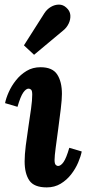

<svg xmlns="http://www.w3.org/2000/svg" viewBox="-20 -803 384 834"><path d="M156 -511Q208 -511 228.5 -479.5Q249 -448 249 -395Q249 -371 244 -330Q239 -289 233 -244Q227 -199 222 -162Q217 -125 217 -108Q217 -92 222 -87Q227 -82 232 -82Q244 -82 256 -99Q268 -116 281 -161L335 -145Q331 -124 319.5 -97Q308 -70 289 -45.5Q270 -21 243.5 -5Q217 11 183 11Q128 11 107.5 -19Q87 -49 87 -102Q87 -131 92 -171Q97 -211 103.5 -253Q110 -295 115 -331.5Q120 -368 120 -392Q120 -409 115 -413.5Q110 -418 104 -418Q93 -418 81 -401Q69 -384 56 -339L2 -355Q6 -376 18 -403Q30 -430 49.5 -454.5Q69 -479 95.5 -495Q122 -511 156 -511ZM128 -565 84 -606 173 -746Q184 -763 201 -773Q218 -783 236 -783Q254 -783 268 -770Q284 -756 285.5 -737.5Q287 -719 278.5 -701Q270 -683 255 -671Z"/></svg>

Font: Lora
Style: Bold Italic
Weight: 700
Italic angle: -3°
Designer: Olga Karpushina, Alexei Vanyashin (Cyrillic)
Foundry: Cyreal
Version: Version 3.004